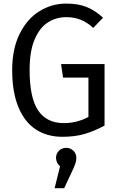

<svg xmlns="http://www.w3.org/2000/svg" viewBox="-20 -737 655 1051"><path d="M46.7 -353.3Q46.7 -469.7 87.7 -552.1Q128.7 -634.4 196.2 -675.9Q263.6 -717.4 342.1 -717.4Q408.2 -717.4 454.4 -698.7Q500.5 -680 544.1 -640L490.3 -584.1Q457.9 -614.4 422.1 -628.7Q386.2 -643.1 342.6 -643.1Q287.7 -643.1 242.6 -614.6Q197.4 -586.2 169.7 -521.5Q142.1 -456.9 142.1 -353.3Q142.1 -202.1 188.7 -132.6Q235.4 -63.1 329.7 -63.1Q401 -63.1 464.1 -96.9V-312.3H325.1L314.4 -386.2H552.3V-49.7Q497.9 -20 444.4 -4.1Q390.8 11.8 321.5 11.8Q236.9 11.8 175.4 -29Q113.8 -69.7 80.3 -151.5Q46.7 -233.3 46.7 -353.3ZM397.9 127.2Q397.9 140 394.4 152.3Q390.8 164.6 382.6 183.6L331.3 293.3H279L308.7 173.3Q298.5 165.1 292.6 152.8Q286.7 140.5 286.7 127.2Q286.7 103.6 302.8 87.9Q319 72.3 342.6 72.3Q365.6 72.3 381.8 88.2Q397.9 104.1 397.9 127.2Z"/></svg>

Font: Fira Code Fixed
Style: Regular
Weight: 400
Monospace: yes
Designer: Carrois Corporate, Edenspiekermann AG, Nikita Prokopov
Foundry: Carrois Corporate, Edenspiekermann AG, Nikita Prokopov
Version: Version 5.002